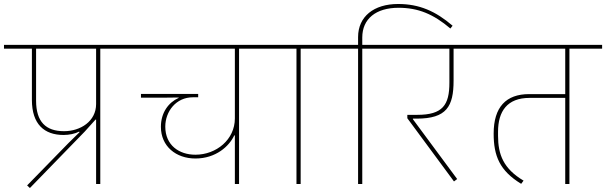

<svg xmlns="http://www.w3.org/2000/svg" viewBox="-40 -923 3040 963"><path d="M110 20 385 -263 439 -323H442V0H463V-679H627V-698H-20V-679H120V-422C120 -300 182 -246 279 -246C307 -246 336 -252 357 -263L359 -260L304 -206L96 7ZM141 -418V-679H442V-401C442 -315 364 -265 281 -265C190 -265 141 -312 141 -418Z M1138 0H1159V-679H1323V-698H587V-679H1138V-329C1138 -223 1045 -147 940 -147C859 -147 789 -194 789 -288C789 -364 843 -435 927 -435H954V-452H667V-433H772L856 -434V-432C805 -409 767 -358 767 -287C767 -189 843 -128 940 -128C1043 -128 1110 -190 1135 -244H1138Z M1447 0H1468V-679H1632V-698H1283V-679H1447Z M1756 0H1777V-679H1941V-698H1777V-735C1777 -828 1845 -884 1959 -884C2058 -884 2134 -852 2219 -780L2230 -794C2145 -867 2063 -903 1957 -903C1835 -903 1756 -840 1756 -737V-698H1592V-679H1756Z M2237 -13 2253 -25 2031 -325V-328H2050C2200 -328 2235 -389 2235 -519V-679H2378V-698H1901V-679H2214V-508C2214 -396 2180 -347 2053 -347H2003V-330Z M2574 -1 2586 -17C2485 -77 2458 -148 2458 -242V-262C2458 -365 2504 -432 2616 -432H2795V0H2816V-679H2980V-698H2323V-679H2795V-451H2614C2498 -451 2436 -386 2436 -253C2436 -141 2466 -67 2574 -1Z"/></svg>

Font: IBM Plex Devanagari Thin
Style: Regular
Weight: 100
Designer: Mike Abbink, Paul van der Laan, Pieter van Rosmalen, Erin McLaughlin
Foundry: Bold Monday
Version: Version 1.0